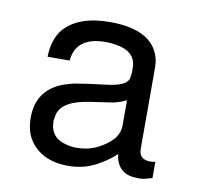

<svg xmlns="http://www.w3.org/2000/svg" viewBox="-54 -467 533 508"><g transform="rotate(10 212.5 -213.0)"><path d="M385 -67V-23Q375 -20 367.5 -18Q360 -16 352 -16H345Q297 -16 286 -60L285 -70Q264 -51 246 -41Q207 -16 160 -16Q85 -16 53 -69Q40 -92 40 -125Q40 -196 104 -223L112 -226L136 -233L149 -235Q160 -237 178 -239.5Q196 -242 222 -245Q274 -251 281 -272V-273L283 -286V-301Q283 -346 226 -354Q220 -355 214 -355.5Q208 -356 201 -356Q129 -356 117 -303L115 -291H56Q57 -339 81 -367Q120 -410 203 -410Q325 -410 340 -328Q340 -324 340.5 -319.5Q341 -315 341 -310V-94Q341 -65 372 -65H374Q379 -65 382 -66ZM283 -214 276 -211Q270 -208 263.5 -206Q257 -204 249 -202L189 -193Q115 -183 104 -145L101 -127V-126Q101 -80 148 -70Q158 -67 173 -67Q199 -67 220 -75.5Q241 -84 260 -100Q265 -105 268.5 -108.5Q272 -112 274 -116Q283 -129 283 -148Z"/></g></svg>

Font: Ekushey Sumon
Style: Regular
Weight: 400
Designer: Al Mamun Sumon
Foundry: Al Mamun Sumon
Version: Version 1.0